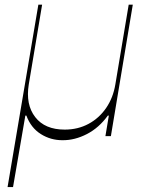

<svg xmlns="http://www.w3.org/2000/svg" viewBox="-20 -565 618 797"><path d="M11.4 211.6 139.2 -545.5H154.8L99.4 -214.5Q85.9 -131 126.1 -79Q166.2 -27 248.6 -27Q303.3 -27 347.5 -50.8Q391.7 -74.6 420.6 -116.8Q449.6 -159.1 458.8 -214.5L514.2 -545.5H531.2L440.3 0H417.6L431.8 -85.2H427.6Q391 -34.4 340.7 -8.5Q290.5 17.4 240.1 17Q190.7 17.4 149.5 -8.5Q108.3 -34.4 89.5 -85.2H85.2L34.1 211.6Z"/></svg>

Font: Inter Thin  BETA
Style: Italic
Weight: 100
Italic angle: -9.39999°
Designer: Rasmus Andersson
Foundry: rsms
Version: Version 3.011;git-f93a4a705